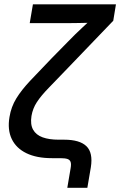

<svg xmlns="http://www.w3.org/2000/svg" viewBox="-20 -748 568 908"><path d="M298.3 140.1 314 47.4Q317.4 28.3 314 18.1Q310.5 7.8 299.1 3.9Q287.6 0 265.1 0H225.6Q153.3 0 105 -23.4Q56.6 -46.9 35.6 -90.6Q14.6 -134.3 24.9 -194.8Q32.7 -242.7 57.1 -282.5Q81.5 -322.3 123.3 -366.7Q165 -411.1 224.1 -472.2L302.7 -552.2Q318.8 -569.3 335.9 -585.7Q353 -602.1 370.1 -618.2Q387.2 -634.3 404.1 -649.7Q420.9 -665 436.5 -679.7L432.6 -641.1Q413.6 -640.6 393.6 -640.1Q373.5 -639.6 353.3 -639.2Q333 -638.7 312.7 -638.7Q292.5 -638.7 273.4 -638.7H120.6L135.7 -727.5H528.3L515.6 -649.9L303.2 -428.7Q247.1 -370.1 210.4 -332.5Q173.8 -294.9 154.3 -264.9Q134.8 -234.9 128.9 -199.7Q122.6 -159.7 136.5 -134.8Q150.4 -109.9 181.4 -98.6Q212.4 -87.4 257.3 -87.4H283.2Q356.9 -87.4 388.7 -56.6Q420.4 -25.9 409.7 42.5L393.1 140.1Z"/></svg>

Font: Inter 28pt Medium
Style: Italic
Weight: 500
Italic angle: -9.3988°
Designer: Rasmus Andersson
Foundry: rsms
Version: Version 4.001;git-66647c0bb